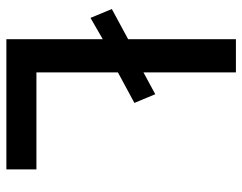

<svg xmlns="http://www.w3.org/2000/svg" viewBox="-99 -661 760 602"><g transform="rotate(90 281.0 -360.0)"><path d="M36.1 -263.7 8.3 -330.6 115.7 -388.7 191.4 -421.4 275.4 -466.8 302.7 -401.4 191.4 -341.3 115.7 -309.6ZM103 0V-719.7H207V-94.2H511.2V0Z"/></g></svg>

Font: Reddit Mono Medium
Style: Regular
Weight: 500
Monospace: yes
Designer: Stephen Hutchings
Foundry: Reddit
Version: Version 1.014